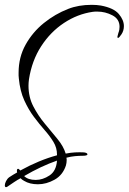

<svg xmlns="http://www.w3.org/2000/svg" viewBox="-65 -703 533 795"><path d="M-40 72Q-45 72 -45 64Q-45 57 -40 47Q-35 37 -27 31Q-19 26 -10.5 20.5Q-2 15 6 11Q5 9 5 4Q5 -4 10 -4Q13 -4 19 3Q97 -40 171 -60V-63Q171 -91 156.5 -115Q142 -139 120 -164Q98 -189 75.5 -219Q53 -249 35.5 -287.5Q18 -326 13 -378Q12 -384 12 -390Q12 -396 12 -402Q12 -466 41 -518Q70 -570 116.5 -607.5Q163 -645 217 -666Q260 -683 315 -683Q335 -683 353 -680Q406 -670 427 -645Q448 -620 448 -595Q448 -576 438 -561Q428 -546 424 -546Q421 -546 421 -550Q421 -552 422.5 -556.5Q424 -561 425 -566Q428 -574 429 -580Q430 -586 430 -592Q430 -624 400.5 -639.5Q371 -655 338 -655Q334 -655 329 -655Q324 -655 319 -654Q256 -645 200 -608Q144 -571 105.5 -511.5Q67 -452 55 -375Q54 -368 53.5 -361Q53 -354 53 -348Q53 -301 73 -262.5Q93 -224 120.5 -191Q148 -158 173 -127.5Q198 -97 207 -67Q227 -71 246 -72Q265 -73 283 -72Q297 -70 297 -64Q297 -58 277 -58Q263 -58 246 -56.5Q229 -55 210 -50Q211 -47 211 -44Q211 -41 211 -39Q211 -29 208 -18Q195 22 161 41Q127 60 92 60Q58 60 35 46Q27 42 20 35Q7 42 -6.5 51Q-20 60 -33 69Q-37 72 -40 72ZM83 42Q112 42 140 23.5Q168 5 171 -38Q105 -15 35 26Q51 42 83 42Z"/></svg>

Font: Inspiration
Style: Regular
Weight: 400
Designer: Robert E. Leuschke
Foundry: Robert E. Leuschke
Version: Version 2.010; ttfautohint (v1.8.3)